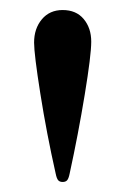

<svg xmlns="http://www.w3.org/2000/svg" viewBox="-20 -828 250 383"><path d="M91 -482Q73 -562 60.5 -641Q48 -720 48 -743Q48 -771 63.5 -789.5Q79 -808 105 -808Q132 -808 147 -790Q162 -772 162 -745Q162 -718 149 -639Q136 -560 119 -482Q117 -472 114 -468.5Q111 -465 105 -465Q99 -465 96 -468.5Q93 -472 91 -482Z"/></svg>

Font: Shippori Mincho Medium
Style: Regular
Weight: 500
Designer: FONTDASU
Foundry: FONTDASU / Google Inc. / but / Adobe
Version: Version 3.110; ttfautohint (v1.8.3)